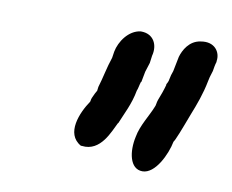

<svg xmlns="http://www.w3.org/2000/svg" viewBox="-44 -737 463 384"><g transform="rotate(10 187.0 -544.5)"><path d="M139 -525C122 -500 102 -454 136 -435H138C177 -430 192 -475 201 -492L202 -493C210 -513 222 -535 227 -563C229 -567 230 -575 232 -581L233 -582C234 -588 235 -593 237 -603L243 -622L245 -637C251 -659 241 -681 215 -681H214C190 -678 173 -653 169 -632L167 -619C160 -599 156 -576 150 -557L149 -549C147 -546 144 -540 141 -533L140 -530C140 -528 139 -526 139 -525ZM241 -472C234 -441 240 -406 266 -406C292 -406 312 -449 317 -475C319 -478 320 -480 322 -485C324 -488 342 -536 342 -536C350 -556 359 -580 364 -606L366 -615L370 -628C371 -634 372 -641 374 -647V-649C377 -667 364 -687 336 -682C313 -679 302 -658 298 -644L292 -614C290 -609 288 -602 287 -596C287 -594 285 -589 283 -586V-584C282 -580 280 -574 278 -568L272 -552C270 -547 270 -540 268 -537C261 -519 245 -495 241 -472Z"/></g></svg>

Font: Scribbler
Style: ExBdIta
Weight: 800
Designer: Mew Too
Foundry: Cannot Into Space Fonts
Version: Version 1.001